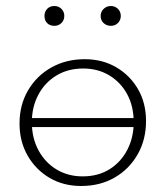

<svg xmlns="http://www.w3.org/2000/svg" viewBox="-20 -613 551 639"><path d="M250 6Q191 6 145 -21Q99 -48 72 -95Q45 -142 45 -202Q45 -264 73.5 -312.5Q102 -361 151 -388.5Q200 -416 262 -416Q321 -416 367 -389Q413 -362 439.5 -316Q466 -270 466 -210Q466 -148 438 -99Q410 -50 361.5 -22Q313 6 250 6ZM255 -26Q307 -26 345 -50Q383 -74 404 -115Q425 -156 425 -206Q425 -259 403.5 -299Q382 -339 344 -362Q306 -385 257 -385Q206 -385 167.5 -361.5Q129 -338 107.5 -297.5Q86 -257 86 -206Q86 -153 108.5 -112Q131 -71 169 -48.5Q207 -26 255 -26ZM76 -190V-220H437V-190ZM161 -527Q146 -527 137 -536Q128 -545 128 -560Q128 -574 137 -583.5Q146 -593 161 -593Q175 -593 184.5 -583.5Q194 -574 194 -560Q194 -546 184.5 -536.5Q175 -527 161 -527ZM349 -527Q335 -527 325 -536Q315 -545 315 -560Q315 -574 325 -583.5Q335 -593 349 -593Q363 -593 372.5 -583.5Q382 -574 382 -560Q382 -546 372.5 -536.5Q363 -527 349 -527Z"/></svg>

Font: Ysabeau ExtraLight
Style: Regular
Weight: 250
Designer: Christian Thalmann (Catharsis Fonts)
Version: Version 2.002